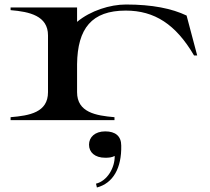

<svg xmlns="http://www.w3.org/2000/svg" viewBox="-20 -533 933 852"><path d="M322 -124V-248C324 -407 387 -486 538 -486C666 -486 760 -425 841 -287H855L808 -464C743 -495 656 -513 539 -513C469 -513 382 -486 322 -436V-500H27V-488C111 -481 193 -463 193 -376V-124C193 -34 111 -20 27 -13V0H488V-13C406 -20 322 -34 322 -124ZM406 282 410 299C482 280 520 213 518 113C518 71 492 50 447 50C401 50 375 76 375 109C375 143 401 167 447 167C462 167 476 166 489 159C490 211 456 270 406 282Z"/></svg>

Font: Sprat Extended Medium
Style: Regular
Weight: 500
Width: 9
Designer: Ethan Nakache
Foundry: Collletttivo
Version: Version 2.000;Glyphs 3.2 (3217)